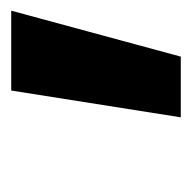

<svg xmlns="http://www.w3.org/2000/svg" viewBox="-20 -770 350 351"><g transform="rotate(-90 155.5 -595.0)"><path d="M116 -440 165 -750H311L227 -440Z"/></g></svg>

Font: Red Hat Text
Style: Italic
Weight: 300
Italic angle: -12°
Designer: Pentagram, MCKL
Foundry: Pentagram, MCKL
Version: Version 1.023